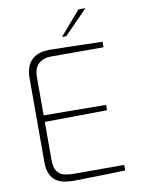

<svg xmlns="http://www.w3.org/2000/svg" viewBox="-99 -992 780 1061"><g transform="rotate(-10 290.5 -461.0)"><path d="M228 3Q203 3 178 -1Q153 -5 132 -18Q111 -31 98 -57.5Q85 -84 85 -128V-598Q85 -636 96 -662.5Q107 -689 126 -704.5Q145 -720 168.5 -726.5Q192 -733 217 -733Q270 -732 320.5 -731Q371 -730 420 -728.5Q469 -727 517 -726V-695H223Q179 -695 152.5 -671Q126 -647 126 -594V-382L476 -379V-349L126 -345V-133Q126 -89 141 -68Q156 -47 180.5 -41Q205 -35 231 -35H517V-4Q470 -2 421.5 -1Q373 0 324.5 1Q276 2 228 3ZM301 -791 417 -925H456L325 -791Z"/></g></svg>

Font: Exo Thin ExtraLight
Style: Regular
Weight: 250
Version: Version 2.000